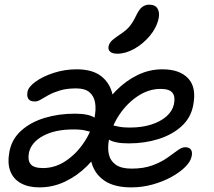

<svg xmlns="http://www.w3.org/2000/svg" viewBox="-20 -801 926 831"><path d="M548.2 10Q474 10 431.3 -19.5Q388.6 -49 375.4 -100.2Q362.2 -151.4 375.6 -216Q386 -266.4 413.7 -316.8Q441.4 -367.2 482.6 -409Q523.8 -450.8 574.8 -475.9Q625.8 -501 683.4 -501Q758.2 -501 795 -461.1Q831.8 -421.2 815.8 -343.4Q805.4 -290.4 765.3 -254.1Q725.2 -217.8 665.7 -199.1Q606.2 -180.4 537 -180.4Q475.2 -180.4 449.2 -198.2Q423.2 -216 427.6 -235.2Q429.8 -247 436.7 -252.9Q443.6 -258.8 458 -258.8Q471.2 -258.8 489.3 -253.9Q507.4 -249 543.4 -249Q593.8 -249 634.3 -261.8Q674.8 -274.6 700.7 -297.6Q726.6 -320.6 732.8 -350Q739.6 -382.8 726.4 -399.5Q713.2 -416.2 675.2 -416.2Q623.8 -416.2 577 -385.4Q530.2 -354.6 496.8 -304.9Q463.4 -255.2 452 -198.2Q444.8 -162.6 451 -134Q457.2 -105.4 480.8 -88.3Q504.4 -71.2 549.6 -71.2Q601.6 -71.2 639.2 -85.1Q676.8 -99 703.3 -117.5Q729.8 -136 748.3 -149.9Q766.8 -163.8 780.6 -163.8Q799.8 -163.8 806.7 -152.9Q813.6 -142 809.4 -124.2Q805 -101.8 781.8 -78.6Q758.6 -55.4 722 -35.2Q685.4 -15 640.5 -2.5Q595.6 10 548.2 10ZM150 10Q102.6 10 70 -8.2Q37.4 -26.4 24.3 -61.1Q11.2 -95.8 21.2 -146.8Q31.8 -200 72.6 -236.3Q113.4 -272.6 173.7 -290.8Q234 -309 304 -309Q364.8 -309 390.5 -290.9Q416.2 -272.8 413 -255Q410.6 -242.6 403.2 -236.4Q395.8 -230.2 381.6 -230.2Q369 -230.2 351.4 -235.5Q333.8 -240.8 297.8 -240.8Q218 -240.8 166.5 -212.9Q115 -185 105.2 -139.8Q99 -107.6 112.6 -90.6Q126.2 -73.6 166.2 -73.6Q218.4 -73.6 264.7 -104.5Q311 -135.4 344.3 -185.6Q377.6 -235.8 389 -291.4Q396.2 -327.2 391.7 -355.8Q387.2 -384.4 367.6 -401.4Q348 -418.4 309.8 -418.4Q269.2 -418.4 240.3 -409.7Q211.4 -401 191.3 -390.1Q171.2 -379.2 157.2 -370.5Q143.2 -361.8 131 -361.8Q110.2 -361.8 102.8 -373.1Q95.4 -384.4 99 -403.4Q102.6 -424.8 133.9 -447.5Q165.2 -470.2 212.7 -485.6Q260.2 -501 312 -501Q379.6 -501 417.7 -471.5Q455.8 -442 467.1 -391.7Q478.4 -341.4 465.8 -277.4Q455.4 -226.2 427.3 -175.4Q399.2 -124.6 356.8 -82.4Q314.4 -40.2 261.9 -15.1Q209.4 10 150 10ZM488.4 -568.6Q466 -568.6 456.6 -577.4Q447.2 -586.2 449.8 -600Q453 -614.6 463.8 -625Q474.6 -635.4 497.4 -650.4Q527.8 -670.4 541.5 -687.5Q555.2 -704.6 568.8 -732.6Q582.4 -761.4 595.9 -771.1Q609.4 -780.8 625.4 -780.8Q652.2 -780.8 661.9 -763.7Q671.6 -746.6 666.8 -722.6Q658.4 -681.8 629 -646.5Q599.6 -611.2 561.7 -589.9Q523.8 -568.6 488.4 -568.6Z"/></svg>

Font: Shantell Sans Light
Style: Italic
Weight: 300
Italic angle: -11°
Designer: Stephen Nixon, Anya Danilova, Shantell Martin
Foundry: Arrow Type
Version: Version 1.008;[ac192a2d6]